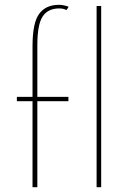

<svg xmlns="http://www.w3.org/2000/svg" viewBox="-20 -777 534 797"><path d="M115 0V-357H50V-375H115V-585Q115 -682 142.5 -719.5Q170 -757 225 -757Q243 -757 265 -749L256 -735Q251 -738 243.5 -740Q236 -742 226 -742Q179 -742 157 -708.5Q135 -675 135 -589V-375H264V-357H135V0ZM381 -752H400V0H381Z"/></svg>

Font: Synthetic Thin
Style: Regular
Weight: 100
Designer: Santiago Orozco
Foundry: Typemade
Version: Version 2.000; ttfautohint (v1.8.4.7-5d5b)